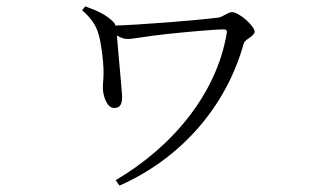

<svg xmlns="http://www.w3.org/2000/svg" viewBox="-20 -532 1040 601"><path d="M247 -512 237 -500C269 -472 282 -449 289 -423C297 -396 303 -345 304 -316C305 -290 302 -274 302 -256C302 -236 313 -194 337 -194C360 -194 363 -212 362 -234C360 -267 349 -378 346 -421C357 -414 368 -410 379 -410C397 -410 441 -419 498 -425C553 -431 650 -440 681 -440C688 -440 691 -437 690 -430C660 -243 523 -74 342 32L354 49C544 -35 687 -195 743 -396C747 -410 777 -418 777 -433C777 -450 729 -494 706 -494C693 -494 678 -479 664 -477C593 -468 413 -454 341 -452C341 -455 339 -458 337 -461C314 -486 283 -499 247 -512Z"/></svg>

Font: Noto Serif TC Light
Style: Regular
Weight: 300
Designer: Ryoko NISHIZUKA 西塚涼子 (kana & ideographs); Frank Grießhammer (Latin, Greek & Cyrillic); Wenlong ZHANG 张文龙 (bopomofo); San
Foundry: Adobe
Version: Version 2.001;hotconv 1.1.0;makeotfexe 2.6.0